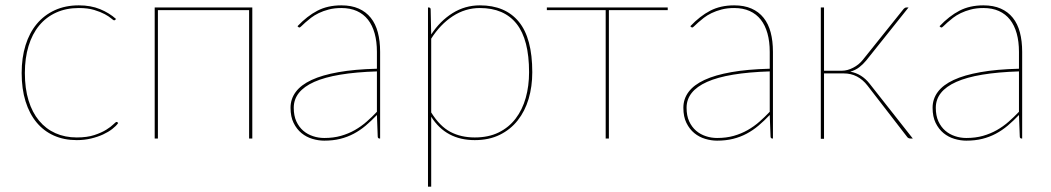

<svg xmlns="http://www.w3.org/2000/svg" viewBox="-20 -518 3930 718"><path d="M411 -444Q409 -442 407 -442Q404 -442 395.8 -449.2Q387.5 -456.5 371.8 -465Q356 -473.5 332.2 -480.8Q308.5 -488 275 -488Q227.5 -488 190 -471Q152.5 -454 126.5 -422.5Q100.5 -391 86.8 -346Q73 -301 73 -245Q73 -187 86.8 -142.2Q100.5 -97.5 126 -66.8Q151.5 -36 187.2 -20Q223 -4 267 -4Q306 -4 333 -13Q360 -22 377.5 -33Q395 -44 404 -53Q413 -62 416 -62Q418 -62 420 -60L422 -58Q414.5 -47 400 -35.8Q385.5 -24.5 365.5 -15.2Q345.5 -6 320.5 0Q295.5 6 267 6Q219.5 6 181.5 -11Q143.5 -28 116.8 -60.2Q90 -92.5 75.5 -139Q61 -185.5 61 -245Q61 -302 75.5 -348.8Q90 -395.5 117.5 -428.5Q145 -461.5 184.8 -479.8Q224.5 -498 275 -498Q319.5 -498 354.2 -483.8Q389 -469.5 414 -447Z M923.5 0H911.5V-480H570.5V0H558.5V-490H923.5Z M1389.5 -251Q1232 -246 1155.2 -211.8Q1078.5 -177.5 1078.5 -115Q1078.5 -85.5 1088.2 -64.2Q1098 -43 1114 -29.2Q1130 -15.5 1150.5 -8.8Q1171 -2 1192.5 -2Q1227 -2 1255 -10Q1283 -18 1306.8 -31.5Q1330.5 -45 1350.8 -62.8Q1371 -80.5 1389.5 -100ZM1092.5 -420Q1128.5 -458 1167 -478Q1205.5 -498 1256.5 -498Q1294 -498 1321.2 -486Q1348.5 -474 1366.5 -451.5Q1384.5 -429 1393 -396.8Q1401.5 -364.5 1401.5 -324V0H1399.5Q1392.5 0 1392.5 -8L1389.5 -88Q1368.5 -66 1347.5 -48.2Q1326.5 -30.5 1303 -18Q1279.5 -5.5 1252.5 1.2Q1225.5 8 1192.5 8Q1170.5 8 1148 1.2Q1125.5 -5.5 1107.5 -20.2Q1089.5 -35 1078 -58.2Q1066.5 -81.5 1066.5 -115Q1066.5 -148 1086 -174.2Q1105.5 -200.5 1145.2 -219Q1185 -237.5 1245.8 -248.2Q1306.5 -259 1389.5 -261V-324Q1389.5 -362.5 1381 -393Q1372.5 -423.5 1356 -444.5Q1339.5 -465.5 1314.5 -476.8Q1289.5 -488 1256.5 -488Q1230.5 -488 1209.5 -482.5Q1188.5 -477 1172 -469Q1155.5 -461 1143.2 -451.5Q1131 -442 1122 -434Q1113 -426 1107.5 -420.5Q1102 -415 1099.5 -415Q1097.5 -415 1094.5 -418Z M1592.5 -97.5Q1624.5 -46 1664 -25Q1703.5 -4 1755.5 -4Q1807 -4 1845 -22.8Q1883 -41.5 1908.2 -74.5Q1933.5 -107.5 1946 -152Q1958.5 -196.5 1958.5 -248Q1958.5 -370 1911.8 -429Q1865 -488 1774.5 -488Q1720 -488 1673.2 -457.5Q1626.5 -427 1592.5 -373.5ZM1592.5 -389Q1625.5 -439.5 1672.2 -468.8Q1719 -498 1774.5 -498Q1869.5 -498 1920 -436.8Q1970.5 -375.5 1970.5 -248Q1970.5 -194.5 1956.8 -148.2Q1943 -102 1916 -67.8Q1889 -33.5 1848.8 -13.8Q1808.5 6 1755.5 6Q1647.5 6 1592.5 -81.5V180H1580.5V-490H1583.5Q1590.5 -490 1590.5 -482Z M2477 -480H2257V0H2245V-480H2025V-490H2477Z M2858.5 -251Q2701 -246 2624.2 -211.8Q2547.5 -177.5 2547.5 -115Q2547.5 -85.5 2557.2 -64.2Q2567 -43 2583 -29.2Q2599 -15.5 2619.5 -8.8Q2640 -2 2661.5 -2Q2696 -2 2724 -10Q2752 -18 2775.8 -31.5Q2799.5 -45 2819.8 -62.8Q2840 -80.5 2858.5 -100ZM2561.5 -420Q2597.5 -458 2636 -478Q2674.5 -498 2725.5 -498Q2763 -498 2790.2 -486Q2817.5 -474 2835.5 -451.5Q2853.5 -429 2862 -396.8Q2870.5 -364.5 2870.5 -324V0H2868.5Q2861.5 0 2861.5 -8L2858.5 -88Q2837.5 -66 2816.5 -48.2Q2795.5 -30.5 2772 -18Q2748.5 -5.5 2721.5 1.2Q2694.5 8 2661.5 8Q2639.5 8 2617 1.2Q2594.5 -5.5 2576.5 -20.2Q2558.5 -35 2547 -58.2Q2535.5 -81.5 2535.5 -115Q2535.5 -148 2555 -174.2Q2574.5 -200.5 2614.2 -219Q2654 -237.5 2714.8 -248.2Q2775.5 -259 2858.5 -261V-324Q2858.5 -362.5 2850 -393Q2841.5 -423.5 2825 -444.5Q2808.5 -465.5 2783.5 -476.8Q2758.5 -488 2725.5 -488Q2699.5 -488 2678.5 -482.5Q2657.5 -477 2641 -469Q2624.5 -461 2612.2 -451.5Q2600 -442 2591 -434Q2582 -426 2576.5 -420.5Q2571 -415 2568.5 -415Q2566.5 -415 2563.5 -418Z M3359.5 -485Q3361.5 -487 3364 -488.5Q3366.5 -490 3369.5 -490H3377.5L3219 -291.5Q3207.5 -277.5 3193.2 -266.5Q3179 -255.5 3159.5 -250Q3202.5 -242.5 3232 -205L3393.5 0H3385Q3378 0 3373.5 -4.5L3224 -198Q3207 -220 3184.8 -231.8Q3162.5 -243.5 3134.5 -243.5H3061.5V1H3049.5V-490H3061.5V-253.5H3128Q3149 -253.5 3170.5 -264.8Q3192 -276 3206 -293.5Z M3790.5 -251Q3633 -246 3556.2 -211.8Q3479.5 -177.5 3479.5 -115Q3479.5 -85.5 3489.2 -64.2Q3499 -43 3515 -29.2Q3531 -15.5 3551.5 -8.8Q3572 -2 3593.5 -2Q3628 -2 3656 -10Q3684 -18 3707.8 -31.5Q3731.5 -45 3751.8 -62.8Q3772 -80.5 3790.5 -100ZM3493.5 -420Q3529.5 -458 3568 -478Q3606.5 -498 3657.5 -498Q3695 -498 3722.2 -486Q3749.5 -474 3767.5 -451.5Q3785.5 -429 3794 -396.8Q3802.5 -364.5 3802.5 -324V0H3800.5Q3793.5 0 3793.5 -8L3790.5 -88Q3769.5 -66 3748.5 -48.2Q3727.5 -30.5 3704 -18Q3680.5 -5.5 3653.5 1.2Q3626.5 8 3593.5 8Q3571.5 8 3549 1.2Q3526.5 -5.5 3508.5 -20.2Q3490.5 -35 3479 -58.2Q3467.5 -81.5 3467.5 -115Q3467.5 -148 3487 -174.2Q3506.5 -200.5 3546.2 -219Q3586 -237.5 3646.8 -248.2Q3707.5 -259 3790.5 -261V-324Q3790.5 -362.5 3782 -393Q3773.5 -423.5 3757 -444.5Q3740.5 -465.5 3715.5 -476.8Q3690.5 -488 3657.5 -488Q3631.5 -488 3610.5 -482.5Q3589.5 -477 3573 -469Q3556.5 -461 3544.2 -451.5Q3532 -442 3523 -434Q3514 -426 3508.5 -420.5Q3503 -415 3500.5 -415Q3498.5 -415 3495.5 -418Z"/></svg>

Font: Lato 2
Style: Regular
Weight: 100
Designer: Lukasz Dziedzic with Adam Twardoch and Botio Nikoltchev
Foundry: tyPoland Lukasz Dziedzic
Version: Version 2.015; 2015-08-06; http://www.latofonts.com/